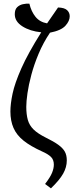

<svg xmlns="http://www.w3.org/2000/svg" viewBox="-20 -823 402 1052"><path d="M259 209 227 185Q256 147 265.5 123Q275 99 275 79Q275 52 259 36.5Q243 21 211 7Q147 -22 109 -52.5Q71 -83 54 -122Q37 -161 37 -212Q37 -254 49 -310.5Q61 -367 97 -448.5Q133 -530 206 -646Q145 -652 103 -678.5Q61 -705 61 -745Q61 -771 74 -783.5Q87 -796 105.5 -800Q124 -804 141 -803Q151 -760 174.5 -731Q198 -702 238 -695Q266 -737 298 -782Q333 -781 347.5 -767.5Q362 -754 362 -734Q362 -708 338.5 -682Q315 -656 254 -644Q217 -589 192 -529.5Q167 -470 152 -414Q137 -358 130.5 -312.5Q124 -267 124 -238Q124 -196 132.5 -166Q141 -136 164 -113.5Q187 -91 231 -69Q274 -48 299 -30Q324 -12 335 7.5Q346 27 346 56Q346 93 326 128.5Q306 164 259 209Z"/></svg>

Font: Noto Serif ExtraCondensed
Style: Regular
Weight: 400
Width: 2
Designer: Monotype Design Team
Foundry: Monotype Imaging Inc.
Version: Version 2.015